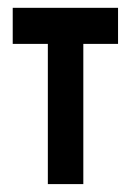

<svg xmlns="http://www.w3.org/2000/svg" viewBox="-20 -468 331 486"><path d="M12.2 -356.9V-448.2H278.8V-356.9H190.9V-2H101.1V-356.9Z"/></svg>

Font: Fundamental  Brigade Condensed
Style: Regular
Weight: 400
Width: 3
Designer: Peter Wiegel, original typeface by Carl Albert Fahrenwaldt 1901
Foundry: Peter Wiegel
Version: Version 0.000 2012 initial release